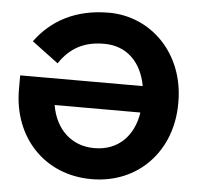

<svg xmlns="http://www.w3.org/2000/svg" viewBox="-52 -765 865 832"><g transform="rotate(5 380.5 -349.5)"><path d="M29 -408V-345C30 -138 172 13 375 13H376C579 13 722 -139 722 -347V-352C722 -565 571 -712 389 -712H388C246 -712 140 -655 71 -560L186 -474C231 -542 292 -576 378 -576H381C479 -576 544 -510 562 -408ZM562 -293C546 -190 480 -122 377 -122H375C276 -122 206 -190 189 -293Z"/></g></svg>

Font: Fixel Display Bold
Style: Bold
Weight: 700
Designer: AlfaBravo + MacPaw
Foundry: Kyrylo Tkachov, Marchela Mozhyna, Serhii Makarenko, Maria Weinstein, Zakhar Kryvoshyya
Version: Version 1.211